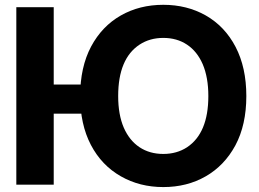

<svg xmlns="http://www.w3.org/2000/svg" viewBox="-20 -757 1063 787"><path d="M124.5 -410.6H356.4V-291H124.5ZM46.9 -727.5H200.2V0H46.9ZM649.4 9.8Q552.7 9.8 475.6 -34.2Q396.5 -79.1 352.5 -163.1Q308.6 -247.1 308.6 -363.3Q308.6 -481.9 353.5 -566.4Q397.9 -649.4 474.9 -693.4Q551.8 -737.3 649.4 -737.3Q746.1 -737.3 823.2 -693.8Q901.9 -648.9 945.8 -564.5Q989.7 -480 989.7 -363.3Q989.7 -245.1 944.8 -161.1Q899.9 -78.1 823.2 -34.2Q746.6 9.8 649.4 9.8ZM649.4 -126Q704.6 -126 746.6 -153.3Q834 -211.4 834 -363.3Q834 -439.5 811 -493.7Q788.1 -546.4 746.6 -574Q705.1 -601.6 649.4 -601.6Q594.2 -601.6 552.2 -574.2Q464.4 -516.6 464.4 -363.3Q464.4 -287.1 487.3 -233.9Q510.3 -181.2 551.8 -153.6Q593.3 -126 649.4 -126Z"/></svg>

Font: Inter Tight Stencil
Style: Bold
Weight: 700
Designer: Rasmus Andersson
Foundry: rsms
Version: Version 3.004;Glyphs 3.1.2 (3151)